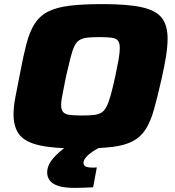

<svg xmlns="http://www.w3.org/2000/svg" viewBox="-20 -716 854 936"><path d="M365 8Q242 8 172.5 -7.5Q103 -23 74.5 -59.5Q46 -96 46 -159Q46 -197 55.5 -245Q65 -293 77 -355Q93 -441 108.5 -501Q124 -561 148.5 -599.5Q173 -638 213.5 -659Q254 -680 318.5 -688Q383 -696 481 -696Q603 -696 672 -680.5Q741 -665 769 -628.5Q797 -592 797 -528Q797 -490 789.5 -442.5Q782 -395 768 -333Q748 -244 731 -183.5Q714 -123 690 -85.5Q666 -48 627 -27.5Q588 -7 525 0.5Q462 8 365 8ZM380 -153Q414 -153 437 -155.5Q460 -158 474.5 -167Q489 -176 499.5 -196.5Q510 -217 520 -253Q530 -289 542 -344Q552 -391 558 -425Q564 -459 564 -482Q564 -508 554 -519Q544 -530 522 -532.5Q500 -535 463 -535Q428 -535 405.5 -532.5Q383 -530 368 -521Q353 -512 343 -491.5Q333 -471 324 -435.5Q315 -400 302 -344Q296 -312 290.5 -285.5Q285 -259 281.5 -239Q278 -219 278 -204Q278 -180 288.5 -169Q299 -158 321.5 -155.5Q344 -153 380 -153ZM346 200Q293 200 263.5 190Q234 180 222 163Q210 146 210 125Q210 90 239 56Q268 22 315 -10L474 0Q454 8 433.5 21.5Q413 35 400 50Q387 65 387 78Q387 90 397 95.5Q407 101 433 101Q436 101 440.5 101Q445 101 452 100L434 197Q415 198 389.5 199Q364 200 346 200Z"/></svg>

Font: Saira Expanded ExtraBold
Style: Italic
Weight: 800
Width: 7
Italic angle: -12°
Designer: Hector Gatti with collaboration of the Omnibus-Type team
Foundry: Omnibus-Type
Version: Version 1.101